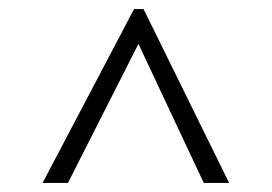

<svg xmlns="http://www.w3.org/2000/svg" viewBox="-20 -833 600 424"><path d="M297 -813 486 -429H430L267 -776L278 -813ZM295 -813 306 -776 130 -429H74L276 -813Z"/></svg>

Font: BioRhyme ExtraBold Light
Style: Regular
Weight: 300
Version: Version 1.600;gftools[0.9.33]